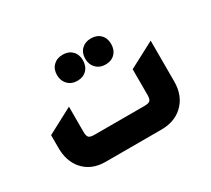

<svg xmlns="http://www.w3.org/2000/svg" viewBox="-124 -845 1164 1060"><g transform="rotate(-30 458.5 -315.5)"><path d="M367 -465Q330 -465 307 -488.5Q284 -512 284 -549Q284 -586 307 -608.5Q330 -631 367 -631Q404 -631 426.5 -608.5Q449 -586 449 -549Q449 -511 426.5 -488Q404 -465 367 -465ZM547 -465Q510 -465 487 -488.5Q464 -512 464 -549Q464 -586 487 -608.5Q510 -631 547 -631Q584 -631 606.5 -608.5Q629 -586 629 -549Q629 -511 606.5 -488Q584 -465 547 -465ZM276 0Q187 0 135 -60Q90 -113 90 -196V-278L254 -365V-204Q254 -178 263 -169Q272 -160 298 -160H618Q644 -160 653 -169Q662 -178 662 -204V-368L827 -455V-196Q827 -101 767 -47Q715 0 633 0Z"/></g></svg>

Font: Tajawal Black
Style: Regular
Weight: 900
Designer: Boutros Fonts
Foundry: Created by Boutros International 2017
Version: Version 1.700